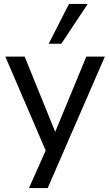

<svg xmlns="http://www.w3.org/2000/svg" viewBox="-20 -774 557 974"><path d="M127 180 220 -29V9L7 -487H105L274 -71H246L418 -487H512L222 180ZM227 -552 330 -754H425L291 -552Z"/></svg>

Font: Nunito Sans 12pt ExtraLight Medium
Style: Regular
Weight: 500
Version: Version 3.101;gftools[0.9.27]